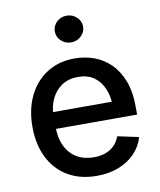

<svg xmlns="http://www.w3.org/2000/svg" viewBox="-85 -822 753 901"><g transform="rotate(-10 291.5 -371.5)"><path d="M304.2 11.2Q224.1 11.2 166 -23.4Q107.9 -58.1 76.7 -120.8Q45.4 -183.6 45.4 -267.6Q45.4 -351.1 76.4 -414.6Q107.4 -478 163.8 -513.9Q220.2 -549.8 295.4 -549.8Q343.3 -549.8 387 -534.2Q430.7 -518.6 464.8 -485.4Q499 -452.1 519 -400.4Q539.1 -348.6 539.1 -276.4V-239.3H104V-319.3H483.9L434.1 -293Q434.1 -342.8 418.2 -380.9Q402.3 -418.9 371.8 -440.2Q341.3 -461.4 295.9 -461.4Q250.5 -461.4 218.5 -439.7Q186.5 -418 169.4 -382.1Q152.3 -346.2 152.3 -303.2V-250Q152.3 -194.8 171.4 -156Q190.4 -117.2 224.9 -97.2Q259.3 -77.1 305.2 -77.1Q335.9 -77.1 360.6 -85.9Q385.3 -94.7 402.8 -112.3Q420.4 -129.9 429.7 -155.3L530.3 -133.8Q518.1 -90.8 486.8 -58.1Q455.6 -25.4 409.2 -7.1Q362.8 11.2 304.2 11.2ZM293.5 -626.5Q266.1 -626.5 246.3 -645.3Q226.6 -664.1 226.6 -689.9Q226.6 -716.8 246.3 -735.4Q266.1 -753.9 293.5 -753.9Q321.3 -753.9 341.3 -735.4Q361.3 -716.8 361.3 -689.9Q361.3 -664.1 341.3 -645.3Q321.3 -626.5 293.5 -626.5Z"/></g></svg>

Font: Inter 16pt Medium
Style: Regular
Weight: 500
Version: Version 4.001;git-66647c0bb